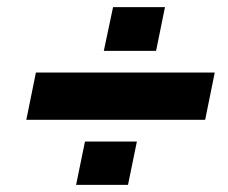

<svg xmlns="http://www.w3.org/2000/svg" viewBox="-20 -631 640 540"><path d="M54 -294 81 -427H584L557 -294ZM194 -111 219 -233H365L340 -111ZM272 -488 298 -611H444L419 -488Z"/></svg>

Font: Mona Sans ExtraLight ExtraBold
Style: Italic
Weight: 800
Italic angle: -11.6951°
Version: Version 2.000